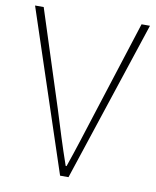

<svg xmlns="http://www.w3.org/2000/svg" viewBox="-82 -790 696 854"><g transform="rotate(10 266.0 -363.0)"><path d="M248 0H286L526 -726H488L349 -292C320 -202 300 -136 269 -47H265C234 -136 214 -202 186 -292L46 -726H7Z"/></g></svg>

Font: Harano Aji Gothic K1 ExtraLight
Style: Regular
Weight: 250
Foundry: Masamichi Hosoda
Version: HaranoAjiGothicK1-ExtraLight version 20230610;ttx 4.39.4